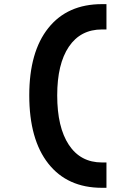

<svg xmlns="http://www.w3.org/2000/svg" viewBox="-20 -811 626 929"><path d="M473.6 97.7Q306.2 97.7 213.9 -19.3Q121.6 -136.2 121.6 -349.6Q121.6 -560.1 213.9 -675.5Q306.2 -791 473.6 -791H495.1V-668.5H473.6Q369.6 -668.5 313.2 -585Q256.8 -501.5 256.8 -349.6Q256.8 -195.3 313.2 -110.1Q369.6 -24.9 473.6 -24.9H495.1V97.7Z"/></svg>

Font: Cascadia Code PL
Style: Bold
Weight: 700
Monospace: yes
Designer: Aaron Bell
Foundry: Saja Typeworks
Version: Version 2404.023; ttfautohint (v1.8.4)